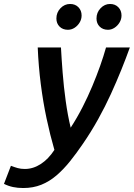

<svg xmlns="http://www.w3.org/2000/svg" viewBox="-115 -761 674 967"><path d="M2 186Q-26 186 -49.5 181Q-73 176 -95 165L-60 74Q-42 81 -26 85.5Q-10 90 10 90Q52 90 90.5 65Q129 40 159 -6Q137 -82 119.5 -164.5Q102 -247 90.5 -337Q79 -427 75 -522H192Q195 -466 200.5 -395Q206 -324 216 -252Q226 -180 241 -118Q274 -169 301 -222Q328 -275 350 -327.5Q372 -380 389.5 -429.5Q407 -479 419 -522H539Q520 -469 496 -409.5Q472 -350 443.5 -287.5Q415 -225 379.5 -161Q344 -97 302 -36Q270 11 237.5 51.5Q205 92 169.5 122.5Q134 153 93 169.5Q52 186 2 186ZM429 -611Q403 -611 387 -627Q371 -643 371 -668Q371 -698 391.5 -719.5Q412 -741 439 -741Q465 -741 481 -724.5Q497 -708 497 -683Q497 -664 487 -647.5Q477 -631 461.5 -621Q446 -611 429 -611ZM227 -611Q201 -611 185 -627Q169 -643 169 -668Q169 -698 189.5 -719.5Q210 -741 238 -741Q264 -741 280 -724.5Q296 -708 296 -683Q296 -664 286 -647.5Q276 -631 260.5 -621Q245 -611 227 -611Z"/></svg>

Font: Ubuntu Sans SemiBold
Style: Italic
Weight: 600
Italic angle: -13.5°
Designer: Dalton Maag Ltd
Foundry: Dalton Maag Ltd
Version: Version 1.006